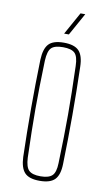

<svg xmlns="http://www.w3.org/2000/svg" viewBox="-86 -787 474 835"><g transform="rotate(10 151.0 -369.0)"><path d="M151 5Q104 5 84.5 -16Q65 -37 63 -85Q57 -300 63 -514Q65 -563 84.5 -584Q104 -605 151 -605Q198 -605 218 -584Q238 -563 239 -514Q245 -300 239 -85Q238 -37 218 -16Q198 5 151 5ZM151 -15Q187 -15 202.5 -29.5Q218 -44 219 -85Q221 -148 222 -200Q223 -252 223 -299.5Q223 -347 222 -399Q221 -451 219 -514Q218 -556 203 -570.5Q188 -585 151 -585Q114 -585 99.5 -570.5Q85 -556 83 -514Q81 -451 80 -399Q79 -347 79 -299.5Q79 -252 80 -200Q81 -148 83 -85Q85 -44 100 -29.5Q115 -15 151 -15ZM145 -644 200 -743H221L166 -644Z"/></g></svg>

Font: Big Shoulders Display Thin
Style: Regular
Weight: 100
Designer: Patric King
Foundry: XO Type Co
Version: Version 1.000; ttfautohint (v1.8.2)